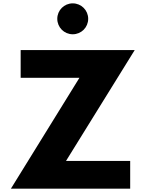

<svg xmlns="http://www.w3.org/2000/svg" viewBox="-20 -1123 867 1143"><path d="M782 -825H103V-660H453L45 0H755V-165H373ZM413 -1103C362 -1103 321 -1062 321 -1011C321 -960 362 -919 413 -919C464 -919 505 -960 505 -1011C505 -1062 464 -1103 413 -1103Z"/></svg>

Font: Sztylet
Style: Bd
Weight: 700
Foundry: Cannot Into Space Fonts, PlusOne Fonts
Version: Version 0.12